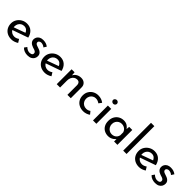

<svg xmlns="http://www.w3.org/2000/svg" viewBox="350 -2270 3777 3777"><g transform="rotate(45 2238.5 -382.0)"><path d="M273 10Q202 10 151 -18.5Q100 -47 72.5 -96.5Q45 -146 45 -210Q45 -271 76 -321Q107 -371 159 -401Q211 -431 275 -431Q357 -431 411 -383Q465 -335 484 -251L143 -131L121 -186L401 -288L381 -275Q369 -308 341 -332.5Q313 -357 268 -357Q230 -357 200 -338.5Q170 -320 153 -288Q136 -256 136 -215Q136 -172 154 -139.5Q172 -107 203.5 -88.5Q235 -70 275 -70Q302 -70 327.5 -80Q353 -90 375 -106L418 -37Q387 -16 348.5 -3Q310 10 273 10Z M717 8Q673 8 631.5 -7.5Q590 -23 563 -54L602 -108Q628 -83 655.5 -70.5Q683 -58 710 -58Q730 -58 747 -63Q764 -68 774.5 -79.5Q785 -91 785 -111Q785 -133 770.5 -146Q756 -159 733.5 -167Q711 -175 686 -182Q635 -199 608 -229Q581 -259 581 -302Q581 -335 597.5 -363.5Q614 -392 646.5 -410Q679 -428 727 -428Q770 -428 804 -417.5Q838 -407 868 -383L831 -325Q813 -344 788 -353Q763 -362 743 -363Q726 -364 710.5 -358Q695 -352 685 -341Q675 -330 675 -315Q675 -294 689 -281Q703 -268 725.5 -260.5Q748 -253 770 -245Q801 -236 825 -221Q849 -206 863.5 -184Q878 -162 878 -129Q878 -92 860.5 -60.5Q843 -29 807.5 -10.5Q772 8 717 8Z M1200 10Q1129 10 1078 -18.5Q1027 -47 999.5 -96.5Q972 -146 972 -210Q972 -271 1003 -321Q1034 -371 1086 -401Q1138 -431 1202 -431Q1284 -431 1338 -383Q1392 -335 1411 -251L1070 -131L1048 -186L1328 -288L1308 -275Q1296 -308 1268 -332.5Q1240 -357 1195 -357Q1157 -357 1127 -338.5Q1097 -320 1080 -288Q1063 -256 1063 -215Q1063 -172 1081 -139.5Q1099 -107 1130.5 -88.5Q1162 -70 1202 -70Q1229 -70 1254.5 -80Q1280 -90 1302 -106L1345 -37Q1314 -16 1275.5 -3Q1237 10 1200 10Z M1611 -414 1619 -313 1615 -329Q1635 -375 1680 -402.5Q1725 -430 1784 -430Q1843 -430 1880.5 -395.5Q1918 -361 1919 -306V0H1825V-273Q1824 -307 1805.5 -328.5Q1787 -350 1748 -350Q1712 -350 1683 -330Q1654 -310 1637.5 -275Q1621 -240 1621 -194V0H1528V-414Z M2417 -38Q2389 -16 2350 -3Q2311 10 2272 10Q2204 10 2153 -17Q2102 -44 2073.5 -92.5Q2045 -141 2045 -207Q2045 -273 2075.5 -322Q2106 -371 2155.5 -397.5Q2205 -424 2262 -424Q2312 -424 2351.5 -410Q2391 -396 2419 -372L2373 -312Q2355 -326 2329 -337Q2303 -348 2270 -348Q2234 -348 2203.5 -329.5Q2173 -311 2155.5 -279Q2138 -247 2138 -207Q2138 -169 2156 -136.5Q2174 -104 2206 -85.5Q2238 -67 2279 -67Q2306 -67 2328.5 -75Q2351 -83 2369 -97Z M2537 -414H2630V0H2537ZM2530 -564Q2530 -586 2547.5 -601Q2565 -616 2586 -616Q2607 -616 2623.5 -601Q2640 -586 2640 -564Q2640 -541 2623.5 -526.5Q2607 -512 2586 -512Q2565 -512 2547.5 -527Q2530 -542 2530 -564Z M2963 10Q2905 10 2857.5 -15Q2810 -40 2782.5 -88.5Q2755 -137 2755 -207Q2755 -276 2784 -326.5Q2813 -377 2861.5 -404Q2910 -431 2968 -431Q3026 -431 3066 -404.5Q3106 -378 3127 -342L3121 -326L3130 -414H3216V0H3123V-108L3133 -84Q3129 -74 3115.5 -58.5Q3102 -43 3079.5 -27Q3057 -11 3028 -0.5Q2999 10 2963 10ZM2988 -67Q3023 -67 3051 -80Q3079 -93 3097.5 -116.5Q3116 -140 3123 -173V-254Q3115 -284 3095 -306.5Q3075 -329 3047 -341.5Q3019 -354 2985 -354Q2948 -354 2917 -336Q2886 -318 2867.5 -286Q2849 -254 2849 -211Q2849 -171 2868 -138Q2887 -105 2919 -86Q2951 -67 2988 -67Z M3377 -774H3470V0H3377Z M3823 10Q3752 10 3701 -18.5Q3650 -47 3622.5 -96.5Q3595 -146 3595 -210Q3595 -271 3626 -321Q3657 -371 3709 -401Q3761 -431 3825 -431Q3907 -431 3961 -383Q4015 -335 4034 -251L3693 -131L3671 -186L3951 -288L3931 -275Q3919 -308 3891 -332.5Q3863 -357 3818 -357Q3780 -357 3750 -338.5Q3720 -320 3703 -288Q3686 -256 3686 -215Q3686 -172 3704 -139.5Q3722 -107 3753.5 -88.5Q3785 -70 3825 -70Q3852 -70 3877.5 -80Q3903 -90 3925 -106L3968 -37Q3937 -16 3898.5 -3Q3860 10 3823 10Z M4267 8Q4223 8 4181.5 -7.5Q4140 -23 4113 -54L4152 -108Q4178 -83 4205.5 -70.5Q4233 -58 4260 -58Q4280 -58 4297 -63Q4314 -68 4324.5 -79.5Q4335 -91 4335 -111Q4335 -133 4320.5 -146Q4306 -159 4283.5 -167Q4261 -175 4236 -182Q4185 -199 4158 -229Q4131 -259 4131 -302Q4131 -335 4147.5 -363.5Q4164 -392 4196.5 -410Q4229 -428 4277 -428Q4320 -428 4354 -417.5Q4388 -407 4418 -383L4381 -325Q4363 -344 4338 -353Q4313 -362 4293 -363Q4276 -364 4260.5 -358Q4245 -352 4235 -341Q4225 -330 4225 -315Q4225 -294 4239 -281Q4253 -268 4275.5 -260.5Q4298 -253 4320 -245Q4351 -236 4375 -221Q4399 -206 4413.5 -184Q4428 -162 4428 -129Q4428 -92 4410.5 -60.5Q4393 -29 4357.5 -10.5Q4322 8 4267 8Z"/></g></svg>

Font: Josefin Sans Thin
Style: Regular
Weight: 400
Version: Version 2.000